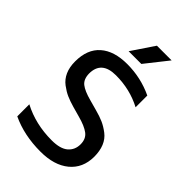

<svg xmlns="http://www.w3.org/2000/svg" viewBox="-289 -1100 1228 1228"><g transform="rotate(45 325.0 -486.0)"><path d="M270 -836 373 -989H506L385 -836ZM325 17Q177 17 61 -38V-147Q179 -85 325 -85Q402 -85 438 -116Q474 -147 474 -198Q474 -247 441 -272Q408 -297 341 -315L273 -334Q231 -346 201.5 -359Q172 -372 140 -396Q108 -420 91 -458Q74 -496 74 -548Q74 -658 139 -715Q204 -772 322 -772Q446 -772 555 -720V-614Q449 -670 322 -670Q192 -670 192 -556Q193 -506 222.5 -482.5Q252 -459 319 -441L388 -422Q433 -410 464.5 -396Q496 -382 528 -357.5Q560 -333 576 -294Q592 -255 592 -202Q591 -100 520 -41.5Q449 17 325 17Z"/></g></svg>

Font: Biryani DemiBold
Style: Regular
Weight: 600
Designer: Dan Reynolds and Mathieu Réguer
Foundry: Dan Reynolds and Mathieu Réguer
Version: Version 1.003;PS 001.003;hotconv 1.0.70;makeotf.lib2.5.58329